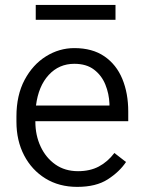

<svg xmlns="http://www.w3.org/2000/svg" viewBox="-20 -728 564 758"><path d="M284.7 9.8Q213.4 9.8 159.4 -23.4Q105.5 -56.6 75.2 -114.7Q44.9 -172.9 44.9 -247.6V-268.1Q44.9 -352.1 77.1 -412.6Q109.4 -473.1 161.6 -505.6Q213.9 -538.1 273.4 -538.1Q344.7 -538.1 392.1 -505.6Q439.5 -473.1 462.9 -416.5Q486.3 -359.9 486.3 -287.6V-249.5H119.6V-247.6Q119.6 -193.8 140.4 -149.4Q161.1 -105 198.7 -78.6Q236.3 -52.2 288.1 -52.2Q335.4 -52.2 370.1 -70.6Q404.8 -88.9 431.6 -124L477.5 -88.4Q451.7 -49.8 405.5 -20Q359.4 9.8 284.7 9.8ZM273.4 -476.1Q212.9 -476.1 172.4 -432.1Q131.8 -388.2 122.1 -311.5H412.1V-318.4Q410.6 -357.9 396 -394Q381.3 -430.2 351.3 -453.1Q321.3 -476.1 273.4 -476.1ZM436 -708.5V-649.9H121.1V-708.5Z"/></svg>

Font: Vazirmatn RD FD Light
Style: Regular
Weight: 300
Designer: Saber Rastikerdar
Foundry: Saber Rastikerdar
Version: Version 33.003